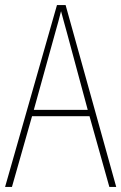

<svg xmlns="http://www.w3.org/2000/svg" viewBox="-20 -735 477 755"><path d="M410 0H437L238 -715H204L0 0H27L106 -278H332ZM243 -607 325 -303H113L197 -606C206 -638 213 -662 220 -691C228 -660 235 -637 243 -607Z"/></svg>

Font: Noto Sans Thai Cond Thin
Style: Regular
Weight: 100
Width: 3
Designer: Monotype Design Team
Foundry: Monotype Imaging Inc.
Version: Version 2.002